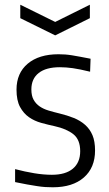

<svg xmlns="http://www.w3.org/2000/svg" viewBox="-20 -783 464 814"><path d="M66 -763 214 -690 361 -763V-706L214 -633L66 -706ZM204 11Q188 11 172 10Q156 9 137 6Q118 3 95 -1Q72 -5 44 -11V-66Q86 -55 125.5 -48.5Q165 -42 200 -42Q258 -42 289 -68Q320 -94 320 -142Q320 -191 291 -214Q262 -237 212 -248Q184 -254 155 -262Q126 -270 103 -286Q80 -302 65 -329.5Q50 -357 50 -403Q50 -473 97.5 -513Q145 -553 228 -553Q243 -553 256.5 -552Q270 -551 285.5 -548.5Q301 -546 319.5 -542.5Q338 -539 364 -534L362 -479Q317 -490 288.5 -494Q260 -498 234 -498Q175 -498 144 -473.5Q113 -449 113 -404Q113 -377 122.5 -360Q132 -343 148 -332Q164 -321 185.5 -314.5Q207 -308 232 -302Q265 -294 292.5 -283Q320 -272 340.5 -254Q361 -236 372 -210Q383 -184 383 -145Q383 -72 335.5 -30.5Q288 11 204 11Z"/></svg>

Font: Encode Sans Narrow
Style: Light
Weight: 300
Designer: Pablo Impallari, Andres Torresi
Foundry: Pablo Impallari, Andres Torresi
Version: Version 1.000; ttfautohint (v1.00) -l 8 -r 50 -G 200 -x 14 -